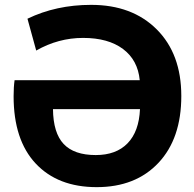

<svg xmlns="http://www.w3.org/2000/svg" viewBox="-20 -760 797 790"><path d="M322 -604Q220 -604 129 -552L93 -683Q211 -740 355 -740Q524 -740 625 -639Q726 -538 726 -365Q726 -190 632 -90Q538 10 378 10Q218 10 127 -87Q36 -184 36 -364Q36 -402 40 -430H555Q547 -513 486 -558.5Q425 -604 322 -604ZM556 -311H198Q199 -213 242 -167.5Q285 -122 374 -122Q458 -122 505 -170.5Q552 -219 556 -311Z"/></svg>

Font: Mplus 1p ExtraBold
Style: Regular
Weight: 800
Version: Version 1.061